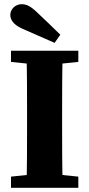

<svg xmlns="http://www.w3.org/2000/svg" viewBox="-20 -900 428 920"><path d="M32.7 0H355.3V-53.7L207.3 -68.7H177.9L32.7 -53.7V0ZM106.7 0H280.6C277.6 -103 277.6 -207 277.6 -310.7V-347C277.6 -452 277.6 -556 280.6 -657H106.7C109.7 -554 109.7 -450 109.7 -347V-310C109.7 -205 109.7 -101 106.7 0ZM32.7 -603.3 177.9 -588.3H207.3L355.3 -603.3V-657H32.7V-603.3ZM269 -733.7C231.8 -770.5 193.6 -806.6 158 -840.4C126.4 -870.6 107.2 -879.9 83.7 -879.9C52.2 -879.9 29.4 -854.6 29.4 -828.8C29.4 -810.1 38.8 -783.7 87.4 -762.3C139.6 -738.9 191 -716.6 241.7 -694.6L269 -733.7Z"/></svg>

Font: Source Serif Variable
Style: Regular
Weight: 389
Designer: Frank Grießhammer
Foundry: Adobe Systems Incorporated
Version: Version 3.001;hotconv 1.0.111;makeotfexe 2.5.65597